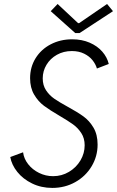

<svg xmlns="http://www.w3.org/2000/svg" viewBox="-20 -922 579 950"><path d="M30.8 -145 94.2 -168.5Q98.1 -136.7 119.4 -109.6Q140.6 -82.5 173.3 -66.4Q206.1 -50.3 242.7 -50.3Q285.6 -50.3 321.5 -71.8Q357.4 -93.3 378.2 -128.4Q398.9 -163.6 398.9 -203.1Q398.9 -237.8 382.3 -263.4Q365.7 -289.1 341.3 -306.6Q316.9 -324.2 274.4 -349.1Q226.6 -377 197.8 -398.4Q168.9 -419.9 148.9 -453.9Q128.9 -487.8 128.9 -535.2Q128.9 -589.8 156 -633.8Q183.1 -677.7 230.7 -702.6Q278.3 -727.5 336.9 -727.5Q385.3 -727.5 423.6 -710.9Q461.9 -694.3 486.1 -666.5Q510.3 -638.7 518.1 -605.5L459.5 -583Q453.6 -604 438 -623.8Q422.4 -643.6 396.2 -656.5Q370.1 -669.4 335.4 -669.4Q294.4 -669.4 261.5 -650.9Q228.5 -632.3 210 -601.3Q191.4 -570.3 191.4 -534.2Q191.4 -500 207.8 -475.3Q224.1 -450.7 248.3 -433.8Q272.5 -417 314.5 -394Q362.8 -367.7 392.3 -346.4Q421.9 -325.2 442.4 -290.8Q462.9 -256.3 462.9 -207Q462.9 -148.4 433.3 -99.1Q403.8 -49.8 352.5 -21Q301.3 7.8 238.8 7.8Q184.1 7.8 138.9 -14.2Q93.8 -36.1 65.7 -71.3Q37.6 -106.4 30.8 -145ZM231 -866.7 265.1 -902.3 366.2 -807.6H371.6L509.8 -902.3L539.1 -866.7L373.5 -758.3H352.5Z"/></svg>

Font: Reddit Sans Fudge Light Italic
Style: Regular
Weight: 300
Italic angle: -11.25°
Designer: Stephen Hutchings
Version: Version 1.013